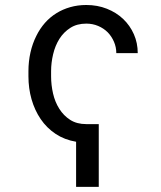

<svg xmlns="http://www.w3.org/2000/svg" viewBox="-20 -558 640 765"><path d="M373.5 186.5V-63.5H323.7Q286.1 -63.5 259.8 -80.3Q233.4 -97.2 216.3 -124.5Q199.2 -151.4 191.4 -185.3Q183.6 -219.2 183.6 -253.9V-274.4Q183.6 -308.1 191.7 -342Q199.7 -376 216.8 -403.3Q233.9 -430.2 260.3 -447Q286.6 -463.9 323.7 -463.9Q349.1 -463.9 371.1 -454.6Q393.1 -445.3 409.2 -429.2Q424.8 -413.1 434.1 -391.6Q443.4 -370.1 443.4 -346.2H528.8Q528.8 -386.7 513.4 -421.6Q498 -456.5 470.7 -482.4Q443.4 -508.3 405.8 -523.2Q368.2 -538.1 323.7 -538.1Q289.6 -538.1 259.8 -529.5Q230 -521 205.6 -505.9Q179.2 -489.7 158.9 -466.6Q138.7 -443.4 125 -415.5Q109.4 -384.8 101.3 -348.6Q93.3 -312.5 93.3 -274.4V-253.9Q93.3 -206.1 105.7 -162.4Q118.2 -118.7 142.1 -83.5Q166 -48.3 201.4 -24.7Q236.8 -1 283.2 6.8V186.5Z"/></svg>

Font: RobotoMono Nerd Font
Style: Regular
Weight: 400
Monospace: yes
Designer: Google
Version: Version 3.000;Nerd Fonts 3.2.1